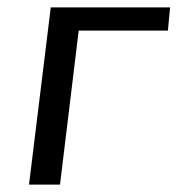

<svg xmlns="http://www.w3.org/2000/svg" viewBox="-20 -497 478 517"><path d="M438 -477.1 432.1 -414.6H191.9L141.6 0H58.1L116.7 -477.1Z"/></svg>

Font: Carlito
Style: Italic
Weight: 400
Italic angle: -7°
Designer: Lukasz Dziedzic
Foundry: tyPoland Lukasz Dziedzic
Version: Version 1.104